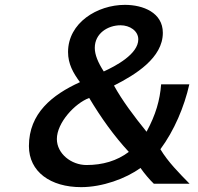

<svg xmlns="http://www.w3.org/2000/svg" viewBox="-20 -756 813 790"><path d="M99 -155C99 -49 188 14 314 14C401 14 498 -21 558 -65C574 -42 597 -15 613 0H760C717 -44 671 -90 640 -142C697 -219 738 -316 759 -409H643C638 -344 621 -284 583 -214C532 -277 483 -342 449 -404C538 -449 650 -518 650 -621C650 -704 569 -736 494 -736C380 -736 260 -662 260 -542C260 -493 281 -456 309 -418C195 -366 99 -290 99 -155ZM407 -462C383 -499 370 -531 370 -559C370 -619 424 -652 476 -652C514 -652 549 -629 549 -594C549 -533 455 -484 407 -462ZM214 -184C214 -251 288 -331 347 -353C396 -271 449 -197 510 -131C461 -94 402 -77 336 -77C273 -77 214 -124 214 -184Z"/></svg>

Font: Perun Medium Italic
Style: Regular
Weight: 500
Italic angle: -12°
Foundry: Copyright (c) Stefan Peev, Context Ltd, 2016
Version: Version 1.026